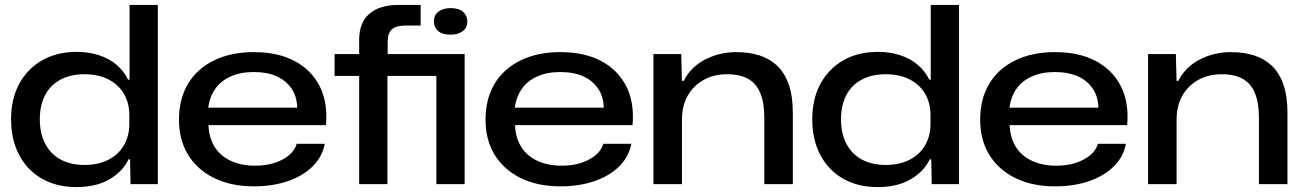

<svg xmlns="http://www.w3.org/2000/svg" viewBox="-20 -749 5301 781"><path d="M291 12Q231 12 182.5 -7Q134 -26 98.5 -62.5Q63 -99 44 -150Q25 -201 25 -263Q25 -347 58.5 -408.5Q92 -470 152 -504Q212 -538 292 -538Q341 -538 382.5 -524.5Q424 -511 454 -485.5Q484 -460 501 -425H507V-729H622V0H511L509 -101H503Q479 -51 425 -19.5Q371 12 291 12ZM324 -78Q379 -78 420.5 -99Q462 -120 484 -158Q506 -196 506 -245V-281Q506 -330 484 -367.5Q462 -405 421 -426Q380 -447 324 -447Q267 -447 226 -425Q185 -403 163.5 -362Q142 -321 142 -263Q142 -207 163.5 -165Q185 -123 226 -100.5Q267 -78 324 -78Z M1013 9Q919 9 850.5 -25Q782 -59 745 -119.5Q708 -180 708 -262Q708 -347 745 -408.5Q782 -470 851 -503.5Q920 -537 1012 -537Q1111 -537 1179 -500.5Q1247 -464 1280.5 -398Q1314 -332 1306 -240H828Q830 -188 853.5 -151Q877 -114 919.5 -94.5Q962 -75 1018 -75Q1081 -75 1128 -99.5Q1175 -124 1187 -164H1301Q1291 -111 1251.5 -72Q1212 -33 1150.5 -12Q1089 9 1013 9ZM826 -301 820 -311H1197L1189 -302Q1190 -351 1168 -385.5Q1146 -420 1106.5 -438Q1067 -456 1012 -456Q957 -456 916 -437Q875 -418 852.5 -383Q830 -348 826 -301Z M1441 0V-440H1341V-529H1441V-587Q1441 -658 1483 -693.5Q1525 -729 1601 -729H1691V-645H1628Q1591 -645 1574 -629.5Q1557 -614 1557 -580V-529H1870V0H1755V-440H1556V0ZM1813 -608Q1779 -608 1762 -623Q1745 -638 1745 -662Q1745 -688 1764 -702Q1783 -716 1813 -716Q1847 -716 1864 -700.5Q1881 -685 1881 -662Q1881 -636 1862 -622Q1843 -608 1813 -608Z M2260 9Q2166 9 2097.5 -25Q2029 -59 1992 -119.5Q1955 -180 1955 -262Q1955 -347 1992 -408.5Q2029 -470 2098 -503.5Q2167 -537 2259 -537Q2358 -537 2426 -500.5Q2494 -464 2527.5 -398Q2561 -332 2553 -240H2075Q2077 -188 2100.5 -151Q2124 -114 2166.5 -94.5Q2209 -75 2265 -75Q2328 -75 2375 -99.5Q2422 -124 2434 -164H2548Q2538 -111 2498.5 -72Q2459 -33 2397.5 -12Q2336 9 2260 9ZM2073 -301 2067 -311H2444L2436 -302Q2437 -351 2415 -385.5Q2393 -420 2353.5 -438Q2314 -456 2259 -456Q2204 -456 2163 -437Q2122 -418 2099.5 -383Q2077 -348 2073 -301Z M2638 0V-529H2751L2754 -420H2761Q2790 -477 2848.5 -507Q2907 -537 2975 -537Q3026 -537 3068 -524Q3110 -511 3140.5 -482.5Q3171 -454 3188 -406.5Q3205 -359 3205 -290V0H3089V-270Q3089 -330 3073 -369.5Q3057 -409 3023.5 -428Q2990 -447 2938 -447Q2883 -447 2841.5 -423.5Q2800 -400 2777 -359Q2754 -318 2754 -262V0Z M3550 12Q3490 12 3441.5 -7Q3393 -26 3357.5 -62.5Q3322 -99 3303 -150Q3284 -201 3284 -263Q3284 -347 3317.5 -408.5Q3351 -470 3411 -504Q3471 -538 3551 -538Q3600 -538 3641.5 -524.5Q3683 -511 3713 -485.5Q3743 -460 3760 -425H3766V-729H3881V0H3770L3768 -101H3762Q3738 -51 3684 -19.5Q3630 12 3550 12ZM3583 -78Q3638 -78 3679.5 -99Q3721 -120 3743 -158Q3765 -196 3765 -245V-281Q3765 -330 3743 -367.5Q3721 -405 3680 -426Q3639 -447 3583 -447Q3526 -447 3485 -425Q3444 -403 3422.5 -362Q3401 -321 3401 -263Q3401 -207 3422.5 -165Q3444 -123 3485 -100.5Q3526 -78 3583 -78Z M4272 9Q4178 9 4109.5 -25Q4041 -59 4004 -119.5Q3967 -180 3967 -262Q3967 -347 4004 -408.5Q4041 -470 4110 -503.5Q4179 -537 4271 -537Q4370 -537 4438 -500.5Q4506 -464 4539.5 -398Q4573 -332 4565 -240H4087Q4089 -188 4112.5 -151Q4136 -114 4178.5 -94.5Q4221 -75 4277 -75Q4340 -75 4387 -99.5Q4434 -124 4446 -164H4560Q4550 -111 4510.5 -72Q4471 -33 4409.5 -12Q4348 9 4272 9ZM4085 -301 4079 -311H4456L4448 -302Q4449 -351 4427 -385.5Q4405 -420 4365.5 -438Q4326 -456 4271 -456Q4216 -456 4175 -437Q4134 -418 4111.5 -383Q4089 -348 4085 -301Z M4650 0V-529H4763L4766 -420H4773Q4802 -477 4860.5 -507Q4919 -537 4987 -537Q5038 -537 5080 -524Q5122 -511 5152.5 -482.5Q5183 -454 5200 -406.5Q5217 -359 5217 -290V0H5101V-270Q5101 -330 5085 -369.5Q5069 -409 5035.5 -428Q5002 -447 4950 -447Q4895 -447 4853.5 -423.5Q4812 -400 4789 -359Q4766 -318 4766 -262V0Z"/></svg>

Font: Mona Sans Expanded Medium
Style: Regular
Weight: 500
Width: 7
Designer: Deni Anggara
Foundry: GitHub
Version: Version 2.000